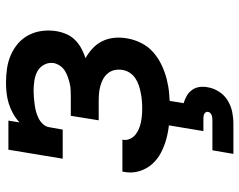

<svg xmlns="http://www.w3.org/2000/svg" viewBox="-99 -479 798 640"><g transform="rotate(-90 300.0 -159.0)"><path d="M259 8Q233 8 207 5.5Q181 3 157 -3.5Q133 -10 111 -21.5Q89 -33 73 -51Q57 -69 49.5 -93.5Q42 -118 47 -144Q47 -145 47.5 -147Q48 -149 48 -150H155Q155 -150 154.5 -149Q154 -148 154 -148Q152 -136 157 -125Q162 -114 170.5 -107Q179 -100 189.5 -95.5Q200 -91 211.5 -88.5Q223 -86 235 -85Q247 -84 259 -84Q271 -84 283.5 -85Q296 -86 309 -88.5Q322 -91 334.5 -95Q347 -99 358.5 -106.5Q370 -114 377.5 -125.5Q385 -137 387 -150Q389 -163 386.5 -175.5Q384 -188 376 -198Q368 -208 357 -214Q346 -220 333.5 -223.5Q321 -227 308 -228Q295 -229 282 -229H219L234 -322H297Q308 -322 319.5 -322.5Q331 -323 341.5 -325.5Q352 -328 363.5 -332Q375 -336 385 -342.5Q395 -349 401.5 -359Q408 -369 410 -380Q412 -397 404 -411.5Q396 -426 382 -433.5Q368 -441 351 -443.5Q334 -446 317 -446Q306 -446 294.5 -445Q283 -444 271.5 -442.5Q260 -441 248.5 -438Q237 -435 226 -429.5Q215 -424 206.5 -415Q198 -406 196 -394L188 -349H91L121 -530H218L212 -493Q226 -506 242.5 -515Q259 -524 275.5 -529Q292 -534 309.5 -536Q327 -538 344 -538Q369 -538 392.5 -534.5Q416 -531 437.5 -521.5Q459 -512 476 -497Q493 -482 503.5 -461.5Q514 -441 517 -417Q520 -393 516 -369Q513 -352 506 -336Q499 -320 486.5 -307.5Q474 -295 458 -286.5Q442 -278 426 -273Q444 -263 459 -249Q474 -235 483 -216.5Q492 -198 494 -176.5Q496 -155 492 -134Q488 -110 476.5 -87Q465 -64 445.5 -47Q426 -30 402.5 -19Q379 -8 355 -2Q331 4 307 6Q283 8 259 8ZM107 220 119 150H219Q223 150 227.5 149.5Q232 149 236 147.5Q240 146 243.5 142.5Q247 139 247 135Q248 131 245.5 127.5Q243 124 239.5 122.5Q236 121 232 120.5Q228 120 224 120H183L203 0H285L276 54Q289 58 300.5 64.5Q312 71 320 82Q328 93 330 107Q332 121 329 135Q326 154 314.5 172Q303 190 285 201Q267 212 247 216Q227 220 207 220Z"/></g></svg>

Font: Iosevka Slab SmBdExObl
Style: Regular
Weight: 600
Width: 7
Italic angle: -9°
Monospace: yes
Designer: Belleve Invis
Foundry: Belleve Invis
Version: Version 11.1.0; ttfautohint (v1.8.3)